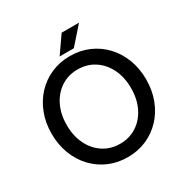

<svg xmlns="http://www.w3.org/2000/svg" viewBox="-200 -1052 1183 1225"><g transform="rotate(-30 392.0 -439.5)"><path d="M43.9 -361.3Q43.9 -441.9 70.1 -510Q96.2 -578.1 143.3 -628.2Q190.4 -678.2 253.9 -705.8Q317.4 -733.4 392.1 -733.4Q466.8 -733.4 530.3 -705.8Q593.8 -678.2 640.9 -628.2Q688 -578.1 714.1 -510Q740.2 -441.9 740.2 -361.3Q740.2 -280.8 714.1 -212.6Q688 -144.5 640.9 -94.5Q593.8 -44.4 530.3 -16.8Q466.8 10.7 392.1 10.7Q317.4 10.7 253.9 -16.8Q190.4 -44.4 143.3 -94.5Q96.2 -144.5 70.1 -212.6Q43.9 -280.8 43.9 -361.3ZM155.3 -361.3Q155.3 -280.8 185.8 -219Q216.3 -157.2 269.8 -122.6Q323.2 -87.9 392.1 -87.9Q460.9 -87.9 514.4 -122.6Q567.9 -157.2 598.4 -219Q628.9 -280.8 628.9 -361.3Q628.9 -441.9 598.4 -503.7Q567.9 -565.4 514.4 -600.1Q460.9 -634.8 392.1 -634.8Q323.2 -634.8 269.8 -600.1Q216.3 -565.4 185.8 -503.7Q155.3 -441.9 155.3 -361.3ZM439.5 -763.7H335L421.9 -888.7H549.8Z"/></g></svg>

Font: Giphurs Medium
Style: Regular
Weight: 500
Version: Version 0.920; ttfautohint (v1.8.4.7-5d5b)